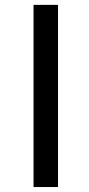

<svg xmlns="http://www.w3.org/2000/svg" viewBox="-20 -752 357 774"><path d="M115.2 2V-732.4H213.9V2Z"/></svg>

Font: Nasu
Style: Regular
Weight: 400
Designer: Ryoko NISHIZUKA (kana &amp; ideographs); Paul D. Hunt (Latin, Greek &amp; Cyrillic); Wenlong ZHANG (bopomofo); Sandoll C
Version: Version 2014.1215